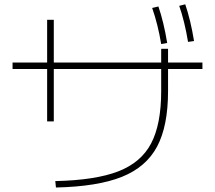

<svg xmlns="http://www.w3.org/2000/svg" viewBox="-20 -838 978 873"><path d="M712.9 -423.8V-524.4H224.6V-286.1H194.3V-524.4H37.1V-553.7H194.3V-748H224.6V-553.7H712.9V-616.2H744.1V-553.7H900.4V-524.4H744.1V-423.8Q744.1 -265.1 694.3 -171.6Q644.5 -78.1 534.2 -33.9Q423.8 10.3 234.4 14.6L231.4 -14.6Q413.6 -18.6 517.6 -58.8Q621.6 -99.1 667.2 -186Q712.9 -272.9 712.9 -423.8ZM671.9 -801.8 700.2 -808.6Q724.6 -737.8 740.2 -642.6L712.9 -637.7Q698.2 -726.6 671.9 -801.8ZM794.9 -811.5 822.3 -818.4Q846.7 -747.1 862.3 -651.4L835 -647.5Q819.3 -741.7 794.9 -811.5Z"/></svg>

Font: Pretendard JP Thin
Style: Regular
Weight: 100
Designer: Base glyphs from Inter by Rasmus Andersson; Hangeul glyphs from Noto Sans CJK(Source Han Sans) by Jang Soo-young and Kan
Foundry: Kil Hyung-jin
Version: Version 1.309